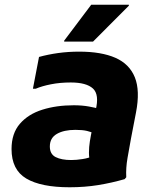

<svg xmlns="http://www.w3.org/2000/svg" viewBox="-20 -780 654 812"><path d="M274.4 12Q153.5 12 91.1 -25Q28.8 -62 28.8 -149.6Q28.8 -215.6 64 -256.4Q99.2 -297.2 158.8 -316Q218.4 -334.8 292 -334.8Q327.1 -334.8 356.3 -329.5Q385.6 -324.2 400 -319.2L383.2 -214Q366.7 -221.8 347.9 -226.3Q329.1 -230.8 298.8 -230.8Q250.2 -230.8 220.5 -213.7Q190.8 -196.6 190.8 -160.6Q190.8 -128.2 215.3 -115.7Q239.8 -103.2 281.2 -103.2Q303.1 -103.2 329 -107.3Q354.9 -111.3 373.2 -120L370.6 -74.6Q360.5 -88.9 357.7 -111.3Q354.9 -133.7 357.2 -158.6Q359.6 -183.4 364 -204.7L384.3 -313.3Q401 -380 373.1 -405.6Q345.2 -431.2 279.2 -431.2Q234.2 -431.2 195.8 -423.6Q157.5 -416.1 131.2 -404.8H119.2L145 -539.2Q183.3 -549.7 226.1 -555.7Q268.9 -561.6 314.8 -561.6Q408.6 -561.6 468.1 -535.5Q527.5 -509.3 550.3 -452.9Q573 -396.5 555.2 -304.4L534 -194.4Q526.7 -154.6 519.3 -112Q511.9 -69.4 514 -30.4L507.2 -22.4Q452 -6.5 394.9 2.8Q337.7 12 274.4 12ZM251.4 -604V-608L365.8 -760H525V-756L373.4 -604Z"/></svg>

Font: Kufam
Style: Italic
Weight: 400
Italic angle: -11°
Designer: Artur Schmal
Foundry: Original Type
Version: Version 1.301; ttfautohint (v1.8.3)